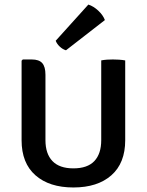

<svg xmlns="http://www.w3.org/2000/svg" viewBox="-20 -811 645 844"><path d="M530.4 -194.6Q530.4 -94 469.6 -40.5Q408.8 13.1 302.6 13.1Q196.8 13.1 135.8 -40.5Q74.9 -94 74.9 -194.6V-544.2L80.2 -549.6H119.5Q151.5 -549.6 165.6 -533.7Q179.8 -517.8 179.8 -482.2V-194.8Q179.8 -135.1 210.5 -103Q241.3 -70.9 302.6 -70.9Q364.5 -70.9 394.8 -103Q425 -135.1 425 -194.8V-545.5Q437 -547.9 450.7 -548.8Q464.5 -549.6 476.1 -549.6Q487.5 -549.6 502.9 -548.7Q518.2 -547.7 530.4 -545.4ZM368.4 -790.9Q391 -783.7 411.9 -764.2Q432.8 -744.8 441.1 -722.8L270 -589.9Q255.9 -594 243.2 -605.7Q230.5 -617.3 224.8 -631.8Z"/></svg>

Font: Signika SC
Style: Regular
Weight: 300
Designer: Anna Giedryś
Foundry: Anna Giedryś
Version: Version 2.000